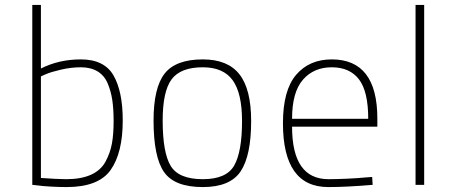

<svg xmlns="http://www.w3.org/2000/svg" viewBox="-20 -750 1836 779"><path d="M308 -509Q403 -509 440.5 -444Q478 -379 478 -261Q478 -130 429 -60.5Q380 9 250 9Q220 9 185 7Q150 5 130 2L111 0V-730H146V-472Q219 -509 308 -509ZM249 -23Q309 -23 349 -41Q389 -59 408 -94Q427 -129 434 -167Q441 -205 441 -259Q441 -308 435.5 -344.5Q430 -381 416.5 -412.5Q403 -444 375.5 -460.5Q348 -477 308 -477Q268 -477 227.5 -467.5Q187 -458 166 -449L146 -440V-28Q214 -23 249 -23Z M803 -509Q904 -509 951.5 -448.5Q999 -388 999 -259Q999 -119 956.5 -55Q914 9 803 9Q688 9 645.5 -52Q603 -113 603 -261Q603 -394 648 -451.5Q693 -509 803 -509ZM803 -23Q899 -23 930.5 -79Q962 -135 962 -259Q962 -372 924 -424.5Q886 -477 803 -477Q713 -477 676.5 -428.5Q640 -380 640 -261Q640 -131 672.5 -77Q705 -23 803 -23Z M1313 -23Q1344 -23 1388.5 -25Q1433 -27 1462 -30L1490 -32L1492 0Q1385 9 1312 9Q1128 9 1128 -250Q1128 -384 1181.5 -446.5Q1235 -509 1326 -509Q1511 -509 1511 -269V-236H1165Q1165 -23 1313 -23ZM1165 -268H1474Q1474 -379 1436.5 -428Q1399 -477 1326 -477Q1253 -477 1209 -426.5Q1165 -376 1165 -268Z M1666 0V-730H1701V0Z"/></svg>

Font: TitilliumMaps29L
Style: 1 wt
Weight: 100
Designer: Campivisivi
Foundry: Accademia di Belle Arti di Urbino and students of MA course of Visual design
Version: Version 001.001